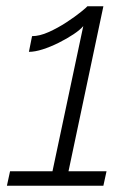

<svg xmlns="http://www.w3.org/2000/svg" viewBox="-20 -591 429 611"><path d="M12 -46H147L245 -508Q235 -496 214 -482Q193 -468 167 -455Q141 -442 116 -434Q91 -426 72 -426L82 -476Q106 -476 135 -489Q164 -502 191.5 -520Q219 -538 237.5 -553Q256 -568 258 -571H309L198 -46H319L309 0H2Z"/></svg>

Font: Raleway Light
Style: Italic
Weight: 300
Italic angle: -12°
Designer: Matt McInerney, Pablo Impallari, Rodrigo Fuenzalida
Foundry: Matt McInerney, Pablo Impallari, Rodrigo Fuenzalida
Version: Version 4.026